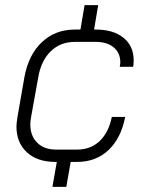

<svg xmlns="http://www.w3.org/2000/svg" viewBox="-20 -622 569 747"><path d="M446 -362Q448 -374 448 -380Q448 -416 422.5 -437.5Q397 -459 353 -459H271Q215 -459 177.5 -422.5Q140 -386 129 -322L101 -167Q98 -152 98 -138Q98 -93 125 -66.5Q152 -40 198 -40H280Q333 -40 368 -73.5Q403 -107 415 -167H467Q451 -84 402 -38Q353 8 280 8H255L238 105H184L201 8H196Q125 8 84.5 -29.5Q44 -67 44 -130Q44 -141 48 -167L75 -322Q91 -409 143 -458Q195 -507 271 -507H293L309 -602H362L346 -507H353Q421 -507 460.5 -475Q500 -443 500 -388Q500 -371 498 -362Z"/></svg>

Font: Bai Jamjuree Light
Style: Italic
Weight: 300
Italic angle: -10°
Version: Version 1.000; ttfautohint (v1.6)